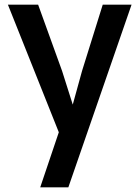

<svg xmlns="http://www.w3.org/2000/svg" viewBox="-20 -576 600 826"><path d="M233 -7 153 230H274L546 -556H422L333 -271L293 -126C278 -172 262 -224 247 -271L144 -556H14Z"/></svg>

Font: Bithumb Trading Sans Semibold
Style: Regular
Weight: 600
Designer: Ham Hyungwon
Foundry: Bithumb
Version: Version 0.500;FEAKit 1.0